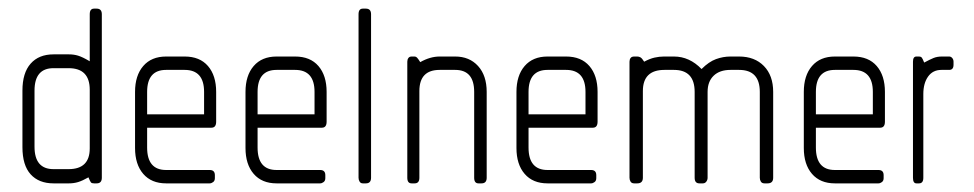

<svg xmlns="http://www.w3.org/2000/svg" viewBox="-20 -425 2257 445"><path d="M204 0H198Q193 0 191 -2Q189 -4 185 -14Q171 -6 161 -3Q151 0 140 0H104Q70 0 51 -21Q32 -42 32 -84V-215Q32 -256 51 -277.5Q70 -299 104 -299H140Q151 -299 161 -296Q171 -293 188 -283V-392Q188 -405 198 -405H204Q216 -405 216 -392V-13Q216 0 204 0ZM188 -217Q188 -267 139 -267H104Q60 -267 60 -215V-85Q60 -33 104 -33H139Q188 -33 188 -81Z M470 -129H321V-83Q321 -31 365 -31H466Q478 -31 478 -19V-12Q478 -6 474 -3Q470 0 466 0H365Q331 0 312 -22Q293 -44 293 -82V-212Q293 -250 312 -272Q331 -294 365 -294H408Q443 -294 462 -272Q481 -250 481 -212V-143Q481 -129 470 -129ZM453 -212Q453 -263 408 -263H365Q321 -263 321 -212V-160H453Z M726 -129H577V-83Q577 -31 621 -31H722Q734 -31 734 -19V-12Q734 -6 730 -3Q726 0 722 0H621Q587 0 568 -22Q549 -44 549 -82V-212Q549 -250 568 -272Q587 -294 621 -294H664Q699 -294 718 -272Q737 -250 737 -212V-143Q737 -129 726 -129ZM709 -212Q709 -263 664 -263H621Q577 -263 577 -212V-160H709Z M828 0H821Q816 0 813.5 -4Q811 -8 811 -13V-392Q811 -405 821 -405H828Q840 -405 840 -392V-13Q840 0 828 0Z M1096 0H1089Q1079 0 1079 -13V-212Q1079 -263 1035 -263H999Q952 -263 952 -214V-13Q952 0 941 0H934Q924 0 924 -13V-282Q924 -287 926.5 -290.5Q929 -294 934 -294H941Q944 -294 946.5 -291.5Q949 -289 954 -281Q977 -294 999 -294H1035Q1068 -294 1088 -272Q1108 -250 1108 -212V-13Q1108 0 1096 0Z M1354 -129H1205V-83Q1205 -31 1249 -31H1350Q1362 -31 1362 -19V-12Q1362 -6 1358 -3Q1354 0 1350 0H1249Q1215 0 1196 -22Q1177 -44 1177 -82V-212Q1177 -250 1196 -272Q1215 -294 1249 -294H1292Q1327 -294 1346 -272Q1365 -250 1365 -212V-143Q1365 -129 1354 -129ZM1337 -212Q1337 -263 1292 -263H1249Q1205 -263 1205 -212V-160H1337Z M1759 0H1752Q1746 0 1743.5 -4Q1741 -8 1741 -13V-212Q1741 -263 1693 -263H1673Q1648 -263 1634 -249.5Q1620 -236 1620 -212V-13Q1620 -8 1617 -4Q1614 0 1609 0H1601Q1590 0 1590 -13V-212Q1590 -263 1542 -263H1520Q1470 -263 1470 -214V-13Q1470 0 1457 0H1450Q1444 0 1441.5 -4Q1439 -8 1439 -13V-282Q1439 -287 1441.5 -290.5Q1444 -294 1450 -294H1457Q1461 -294 1464.5 -292Q1468 -290 1473 -282Q1486 -289 1497 -291.5Q1508 -294 1519 -294H1542Q1578 -294 1606 -265Q1623 -282 1639.5 -288Q1656 -294 1673 -294H1693Q1729 -294 1750.5 -272Q1772 -250 1772 -212V-13Q1772 0 1759 0Z M2020 -129H1871V-83Q1871 -31 1915 -31H2016Q2028 -31 2028 -19V-12Q2028 -6 2024 -3Q2020 0 2016 0H1915Q1881 0 1862 -22Q1843 -44 1843 -82V-212Q1843 -250 1862 -272Q1881 -294 1915 -294H1958Q1993 -294 2012 -272Q2031 -250 2031 -212V-143Q2031 -129 2020 -129ZM2003 -212Q2003 -263 1958 -263H1915Q1871 -263 1871 -212V-160H2003Z M2180 -263H2162Q2142 -263 2131 -247.5Q2120 -232 2120 -207V-13Q2120 0 2110 0H2104Q2096 0 2096 -13V-282Q2096 -294 2104 -294H2110Q2114 -294 2116 -292Q2118 -290 2122 -280Q2135 -287 2143.5 -290.5Q2152 -294 2163 -294H2180Q2184 -294 2187 -290.5Q2190 -287 2190 -282V-275Q2190 -263 2180 -263Z"/></svg>

Font: Chathura
Style: Regular
Weight: 400
Designer: Appaji Ambarisha Darbha
Foundry: Aditya Fonts
Version: Version 1.001 2016